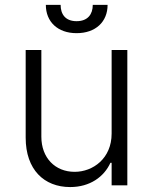

<svg xmlns="http://www.w3.org/2000/svg" viewBox="-20 -747 617 774"><path d="M354 -727.3C354 -690 334.2 -661.6 288.7 -661.6C243.3 -661.6 224.4 -690 224.4 -727.3H164.8C164.8 -659.4 212.4 -613.3 288.7 -613.3C365.8 -613.3 413.7 -659.4 413.7 -727.3ZM430 -208.5C430 -108.3 354.8 -54.3 280.9 -54.3C202.1 -54.3 146.7 -110.8 146.7 -196V-545.5H83.5V-192.1C83.5 -62.9 158 7.1 262.8 7.1C342.7 7.1 399.5 -34.4 425.1 -90.6H430V0H493.3V-545.5H430Z"/></svg>

Font: TID UI Light
Style: Regular
Weight: 300
Designer: The TID Project Authors
Foundry: Bakken & Bæck
Version: Version 1.001;hotconv 1.0.109;makeotfexe 2.5.65596